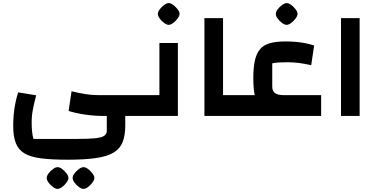

<svg xmlns="http://www.w3.org/2000/svg" viewBox="-20 -747 2422 1237"><path d="M417 282Q312 282 243.5 273Q175 264 136.5 240.5Q98 217 81.5 174Q65 131 65 64Q65 28 68.5 -10.5Q72 -49 79.5 -85Q87 -121 97 -152L213 -133Q201 -87 192.5 -44.5Q184 -2 184 38Q184 73 186.5 98.5Q189 124 195 148H477Q549 148 591 144Q633 140 650.5 128.5Q668 117 668 95V0H787V61Q787 125 770.5 167.5Q754 210 713.5 235Q673 260 600.5 271Q528 282 417 282ZM642 0Q589 0 530 -8.5Q471 -17 422 -32L441 -159Q490 -147 532 -140.5Q574 -134 614 -134H872V0ZM872 0V-134Q883 -134 887.5 -115.5Q892 -97 892 -67Q892 -36 887.5 -18Q883 0 872 0ZM351 470Q338 470 321.5 458Q305 446 293 429.5Q281 413 281 400Q281 386 293 370Q305 354 321.5 342Q338 330 351 330Q365 330 380.5 342Q396 354 408.5 370Q421 386 421 400Q421 412 408.5 429Q396 446 380 458Q364 470 351 470ZM518 470Q505 470 488.5 458Q472 446 460 429.5Q448 413 448 400Q448 386 460 370Q472 354 488.5 342Q505 330 518 330Q532 330 547.5 342Q563 354 575.5 370Q588 386 588 400Q588 412 575.5 429Q563 446 547 458Q531 470 518 470Z M872 0V-134H1070L1007 -71V-470H1126V0ZM872 0Q861 0 856.5 -18Q852 -36 852 -67Q852 -97 856.5 -115.5Q861 -134 872 -134ZM1067 -587Q1054 -587 1037.5 -599Q1021 -611 1009 -627.5Q997 -644 997 -657Q997 -671 1009 -687Q1021 -703 1037.5 -715Q1054 -727 1067 -727Q1081 -727 1096.5 -715Q1112 -703 1124.5 -687Q1137 -671 1137 -657Q1137 -645 1124.5 -628Q1112 -611 1096 -599Q1080 -587 1067 -587Z M1297 0V-630H1417V-134H1502V0ZM1502 0V-134Q1512 -134 1517 -115.5Q1522 -97 1522 -67Q1522 -36 1517 -18Q1512 0 1502 0Z M1824 0Q1763 0 1722 -12.5Q1681 -25 1657 -52.5Q1633 -80 1622.5 -127Q1612 -174 1612 -243Q1612 -311 1622 -356.5Q1632 -402 1655 -429.5Q1678 -457 1718.5 -468.5Q1759 -480 1818 -480Q1852 -480 1883.5 -477.5Q1915 -475 1945.5 -469Q1976 -463 2004 -454L1985 -327Q1941 -337 1904.5 -341.5Q1868 -346 1831 -346Q1801 -346 1777 -344.5Q1753 -343 1734 -339V-193Q1733 -161 1751.5 -147.5Q1770 -134 1808 -134H2049V0ZM1502 0V-134H1739L1829 0ZM1502 0Q1491 0 1486.5 -18Q1482 -36 1482 -67Q1482 -97 1486.5 -115.5Q1491 -134 1502 -134ZM1827 -587Q1814 -587 1797.5 -599Q1781 -611 1769 -627.5Q1757 -644 1757 -657Q1757 -671 1769 -687Q1781 -703 1797.5 -715Q1814 -727 1827 -727Q1841 -727 1856.5 -715Q1872 -703 1884.5 -687Q1897 -671 1897 -657Q1897 -645 1884.5 -628Q1872 -611 1856 -599Q1840 -587 1827 -587Z M2177 0V-630H2297V0Z"/></svg>

Font: Changa ExtraLight SemiBold
Style: Regular
Weight: 600
Version: Version 3.002; ttfautohint (v1.8.2)